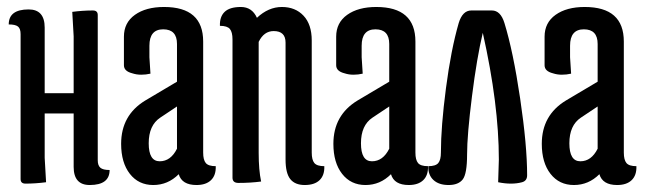

<svg xmlns="http://www.w3.org/2000/svg" viewBox="-20 -520 1847 550"><path d="M39 -7V-422Q39 -438 31.5 -444Q24 -450 5 -450Q5 -493 62 -493Q108 -493 108 -441V-253H191V-416L187 -486Q217 -490 246 -490Q260 -490 260 -477V-61Q260 -46 267.5 -39.5Q275 -33 294 -33Q294 10 237 10Q191 10 191 -42V-195H108V-68L112 2Q82 6 53 6Q39 6 39 -7Z M439 -183Q406 -161 406 -109.5Q406 -58 437.5 -58Q469 -58 487 -94V-215ZM450 -500Q562 -500 562 -401V-83Q562 -62 569.5 -53Q577 -44 598 -44Q599 -18 584.5 -4Q570 10 543 10Q501 10 492 -21Q461 10 419 10Q377 10 352 -22Q327 -54 327 -108Q327 -190 396 -232L487 -286V-394Q487 -436 447.5 -436Q408 -436 408 -389V-356L411 -309Q398 -306 384.5 -306Q371 -306 359 -310Q335 -316 335 -333V-415Q335 -455 366.5 -477.5Q398 -500 450 -500Z M721 -82Q721 -33 728 0Q698 4 663 4Q646 4 646 -11V-407Q646 -428 638.5 -437Q631 -446 610 -446Q609 -472 623.5 -486Q638 -500 670 -500Q702 -500 716 -469Q749 -500 787.5 -500Q826 -500 849.5 -475Q873 -450 873 -404V-83Q873 -62 880.5 -53Q888 -44 909 -44Q910 -18 895.5 -4Q881 10 853 10Q825 10 811.5 -7Q798 -24 798 -63V-398Q798 -431 764 -431Q736 -431 721 -400Z M1047 -183Q1014 -161 1014 -109.5Q1014 -58 1045.5 -58Q1077 -58 1095 -94V-215ZM1058 -500Q1170 -500 1170 -401V-83Q1170 -62 1177.5 -53Q1185 -44 1206 -44Q1207 -18 1192.5 -4Q1178 10 1151 10Q1109 10 1100 -21Q1069 10 1027 10Q985 10 960 -22Q935 -54 935 -108Q935 -190 1004 -232L1095 -286V-394Q1095 -436 1055.5 -436Q1016 -436 1016 -389V-356L1019 -309Q1006 -306 992.5 -306Q979 -306 967 -310Q943 -316 943 -333V-415Q943 -455 974.5 -477.5Q1006 -500 1058 -500Z M1207 -44Q1228 -44 1235.5 -53Q1243 -62 1243 -83Q1243 -157 1257.5 -267.5Q1272 -378 1294 -454Q1305 -490 1330 -490H1389Q1414 -490 1425 -454Q1450 -373 1470 -238Q1490 -103 1490 -18Q1490 -2 1475.5 2Q1461 6 1443.5 6Q1426 6 1407 2L1409 -63Q1409 -221 1363 -426Q1346 -355 1332 -244Q1318 -133 1318 -77.5Q1318 -22 1305.5 -6Q1293 10 1265 10Q1237 10 1221.5 -4.5Q1206 -19 1207 -44Z M1644 -183Q1611 -161 1611 -109.5Q1611 -58 1642.5 -58Q1674 -58 1692 -94V-215ZM1655 -500Q1767 -500 1767 -401V-83Q1767 -62 1774.5 -53Q1782 -44 1803 -44Q1804 -18 1789.5 -4Q1775 10 1748 10Q1706 10 1697 -21Q1666 10 1624 10Q1582 10 1557 -22Q1532 -54 1532 -108Q1532 -190 1601 -232L1692 -286V-394Q1692 -436 1652.5 -436Q1613 -436 1613 -389V-356L1616 -309Q1603 -306 1589.5 -306Q1576 -306 1564 -310Q1540 -316 1540 -333V-415Q1540 -455 1571.5 -477.5Q1603 -500 1655 -500Z"/></svg>

Font: el_Medula One
Style: Regular
Weight: 400
Designer: Luciano Vergara
Foundry: Luciano Vergara
Version: Version 1.002 August 17, 2020